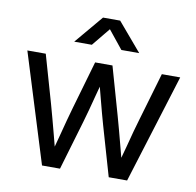

<svg xmlns="http://www.w3.org/2000/svg" viewBox="-81 -811 913 894"><g transform="rotate(10 376.0 -364.0)"><path d="M14.6 -515.6H101.6L166.5 -289.1Q175.8 -256.8 184.3 -224.1Q192.9 -191.4 201.7 -158.7L223.6 -74.7H211.9L232.9 -153.3Q252.9 -231.4 269.5 -289.1L335 -515.6H417L481.4 -289.1Q490.7 -256.8 499.3 -224.1Q507.8 -191.4 516.6 -158.7L538.6 -74.7H525.4L548.3 -158.7Q567.9 -235.4 584 -289.1L650.4 -515.6H737.3L577.1 0H490.2L422.4 -234.4Q410.2 -276.4 387.7 -363.3Q374.5 -416.5 365.2 -449.7H387.2Q380.9 -426.3 363.3 -360.4Q355 -328.6 345.9 -294.2Q336.9 -259.8 329.1 -234.4L259.8 0H174.8ZM222.7 -593.8V-594.2L335 -727.5H416L529.3 -594.2V-593.8H445.3L376 -679.7L305.7 -593.8Z"/></g></svg>

Font: Intratopia Thin
Style: Regular
Weight: 100
Designer: Rasmus Andersson
Foundry: rsms
Version: Version 3.000;Glyphs 3.2.3 (3260)